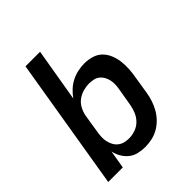

<svg xmlns="http://www.w3.org/2000/svg" viewBox="-203 -867 1006 1006"><g transform="rotate(-45 300.0 -363.5)"><path d="M294 8Q268 8 243.5 2Q219 -4 200.5 -19Q182 -34 169.5 -55.5Q157 -77 152 -101L135 0H27L149 -735H257L207 -439Q222 -460 241 -477.5Q260 -495 283 -506.5Q306 -518 330.5 -523Q355 -528 378 -528Q406 -528 432.5 -520Q459 -512 477.5 -494Q496 -476 506.5 -451Q517 -426 520.5 -399Q524 -372 522.5 -344Q521 -316 516 -288L500 -188Q496 -163 488 -138.5Q480 -114 467 -91Q454 -68 435 -48.5Q416 -29 393 -16Q370 -3 344.5 2.5Q319 8 294 8ZM266 -84Q289 -84 312.5 -92Q336 -100 353.5 -117.5Q371 -135 380.5 -157.5Q390 -180 394 -203L411 -303Q414 -320 414.5 -336Q415 -352 411.5 -367.5Q408 -383 400.5 -396.5Q393 -410 381 -419.5Q369 -429 353 -432.5Q337 -436 321 -436Q299 -436 276 -429.5Q253 -423 234 -408.5Q215 -394 204 -372.5Q193 -351 189 -329L173 -229Q170 -211 169 -193.5Q168 -176 171.5 -159.5Q175 -143 182.5 -128.5Q190 -114 202.5 -103.5Q215 -93 231.5 -88.5Q248 -84 266 -84Z"/></g></svg>

Font: Iosevka SS04 Semibold Extended
Style: Italic
Weight: 600
Width: 7
Italic angle: -9°
Monospace: yes
Designer: Belleve Invis
Foundry: Belleve Invis
Version: Version 19.0.0; ttfautohint (v1.8.4)